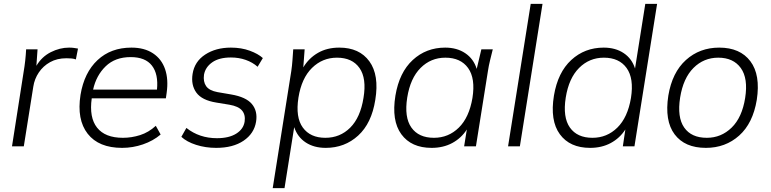

<svg xmlns="http://www.w3.org/2000/svg" viewBox="-20 -756 3983 992"><path d="M42 0 102 -384Q112 -442 115 -501H174L168 -416Q196 -463 242.5 -486.5Q289 -510 337 -510Q350 -510 361 -508.5Q372 -507 383 -505L372 -449Q361 -453 349 -454Q337 -455 323 -455Q275 -455 239 -435Q203 -415 180.5 -381.5Q158 -348 152 -308L103 0Z M611 8Q490 8 433 -65Q376 -138 396 -266Q415 -381 484 -445.5Q553 -510 659 -510Q726 -510 770.5 -480.5Q815 -451 833 -398.5Q851 -346 841 -276L837 -248H454Q440 -149 481.5 -96.5Q523 -44 615 -44Q660 -44 704 -58Q748 -72 785 -106L810 -61Q771 -28 718.5 -10Q666 8 611 8ZM655 -461Q575 -461 526 -413.5Q477 -366 461 -293H791Q799 -373 765 -417Q731 -461 655 -461Z M1097 8Q1042 8 993.5 -7.5Q945 -23 917 -49L943 -95Q1010 -42 1101 -42Q1163 -42 1200.5 -65.5Q1238 -89 1244 -128Q1249 -163 1230.5 -185Q1212 -207 1165 -215L1098 -226Q1023 -238 994.5 -277.5Q966 -317 975 -374Q985 -438 1040 -474Q1095 -510 1173 -510Q1227 -510 1270.5 -494Q1314 -478 1338 -456L1311 -411Q1285 -434 1249.5 -446.5Q1214 -459 1173 -459Q1112 -459 1076.5 -434Q1041 -409 1034 -370Q1029 -334 1045 -311Q1061 -288 1104 -280L1174 -268Q1251 -255 1281.5 -218.5Q1312 -182 1303 -127Q1293 -66 1238.5 -29Q1184 8 1097 8Z M1389 216 1485 -389Q1489 -416 1491 -444.5Q1493 -473 1495 -501H1554L1547 -408Q1576 -456 1623 -483Q1670 -510 1733 -510Q1837 -510 1888.5 -439Q1940 -368 1919 -240Q1900 -119 1830.5 -55.5Q1761 8 1663 8Q1602 8 1559.5 -20Q1517 -48 1500 -99L1450 216ZM1661 -44Q1737 -44 1789.5 -96.5Q1842 -149 1858 -250Q1875 -351 1837.5 -404.5Q1800 -458 1721 -458Q1646 -458 1592 -405Q1538 -352 1522 -252Q1506 -150 1544.5 -97Q1583 -44 1661 -44Z M2210 8Q2105 8 2053.5 -62.5Q2002 -133 2023 -262Q2043 -382 2112.5 -446Q2182 -510 2280 -510Q2341 -510 2384 -481Q2427 -452 2443 -400L2467 -501H2526Q2519 -473 2512 -444.5Q2505 -416 2501 -389L2439 0H2378L2392 -87Q2363 -42 2316.5 -17Q2270 8 2210 8ZM2222 -44Q2297 -44 2350.5 -96.5Q2404 -149 2421 -250Q2437 -351 2398.5 -404.5Q2360 -458 2281 -458Q2206 -458 2153 -405Q2100 -352 2084 -252Q2068 -150 2105.5 -97Q2143 -44 2222 -44Z M2605 0 2722 -736H2783L2666 0Z M3029 8Q2924 8 2872.5 -62.5Q2821 -133 2842 -262Q2862 -382 2931.5 -446Q3001 -510 3099 -510Q3160 -510 3202.5 -481.5Q3245 -453 3261 -402L3314 -736H3375L3258 0H3198L3211 -87Q3182 -42 3135.5 -17Q3089 8 3029 8ZM3041 -44Q3116 -44 3169.5 -96.5Q3223 -149 3240 -250Q3256 -351 3217.5 -404.5Q3179 -458 3100 -458Q3025 -458 2972 -405Q2919 -352 2903 -252Q2887 -150 2924.5 -97Q2962 -44 3041 -44Z M3627 8Q3518 8 3465.5 -62Q3413 -132 3433 -262Q3453 -382 3524 -446Q3595 -510 3696 -510Q3804 -510 3857 -439.5Q3910 -369 3890 -240Q3870 -119 3799 -55.5Q3728 8 3627 8ZM3632 -44Q3706 -44 3760 -96.5Q3814 -149 3830 -250Q3846 -351 3807.5 -404.5Q3769 -458 3691 -458Q3616 -458 3563 -405Q3510 -352 3494 -252Q3478 -150 3515 -97Q3552 -44 3632 -44Z"/></svg>

Font: Mulish Light
Style: Italic
Weight: 300
Italic angle: -9°
Designer: Vernon Adams
Foundry: Vernon Adams
Version: Version 3.603; ttfautohint (v1.8.3)